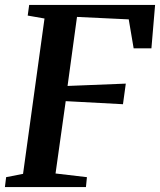

<svg xmlns="http://www.w3.org/2000/svg" viewBox="-24 -763 652 783"><path d="M-4 0 1 -40.5 70 -54 157.5 -687.5 89 -699.5 95 -743H608.5L593.5 -566H521L501 -684L290 -694L251.5 -412.5L489 -422L477.5 -338L244 -350.5L202.5 -55.5L330.5 -40.5L326.5 0Z"/></svg>

Font: Merriweather 36pt SemiBold
Style: Italic
Weight: 600
Italic angle: -7.8°
Version: Version 2.101